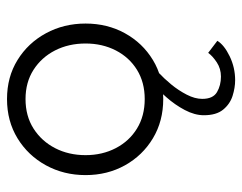

<svg xmlns="http://www.w3.org/2000/svg" viewBox="-90 -372 674 534"><g transform="rotate(-90 247.0 -105.0)"><path d="M238.5 12Q177 12 129.2 -16.8Q81.5 -45.5 54.2 -94.5Q27 -143.5 27 -204Q27 -264.5 54.2 -314.2Q81.5 -364 129.2 -393.2Q177 -422.5 238.5 -422.5Q300 -422.5 347.2 -393.2Q394.5 -364 421.5 -314.2Q448.5 -264.5 448.5 -204Q448.5 -143.5 421.5 -94.5Q394.5 -45.5 347.2 -16.8Q300 12 238.5 12ZM238.5 -39.5Q285 -39.5 319.8 -61Q354.5 -82.5 373.8 -120Q393 -157.5 393 -204Q393 -251 373.8 -288.8Q354.5 -326.5 319.8 -348.8Q285 -371 238.5 -371Q191.5 -371 156.5 -348.8Q121.5 -326.5 102 -288.8Q82.5 -251 82.5 -204Q82.5 -157.5 102 -120Q121.5 -82.5 156.5 -61Q191.5 -39.5 238.5 -39.5ZM291 212Q270 212 247.2 204.8Q224.5 197.5 209 178.5Q193.5 159.5 193.5 125Q193.5 99.5 208 72Q222.5 44.5 243.8 20.5Q265 -3.5 284.5 -20L311 0Q296 14 279.2 34.2Q262.5 54.5 250.8 77.2Q239 100 239 120.5Q239 150.5 257.8 161.5Q276.5 172.5 301 172.5Q323 172.5 340.5 161Q358 149.5 367 137L400.5 162.5Q389 181.5 357.5 196.8Q326 212 291 212Z"/></g></svg>

Font: League Spartan Thin Light
Style: Regular
Weight: 300
Version: Version 2.002